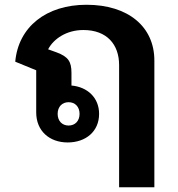

<svg xmlns="http://www.w3.org/2000/svg" viewBox="-20 -586 748 806"><path d="M480 200H628V-332C628 -474 518 -566 343 -566C174 -566 57 -473 44 -327L132 -291V-114C132 -36 188 12 264 12C340 12 396 -34 396 -108C396 -176 347 -221 280 -227V-280C280 -328 266 -348 218 -366L182 -379C205 -423 259 -460 330 -460C429 -460 480 -399 480 -313ZM268 -157C295 -157 314 -138 314 -108C314 -78 295 -59 268 -59C241 -59 222 -78 222 -108C222 -138 241 -157 268 -157Z"/></svg>

Font: IBM Plex Sans Thai Looped
Style: Bold
Weight: 700
Designer: Mike Abbink, Paul van der Laan, Pieter van Rosmalen, Ben Mitchell, Mark Frömberg
Foundry: Bold Monday
Version: Version 1.1